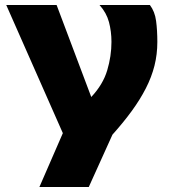

<svg xmlns="http://www.w3.org/2000/svg" viewBox="-20 -490 681 770"><path d="M5 -470H207L346 -101Q393 -151 410 -208Q427 -265 427 -322Q427 -364 417 -401.5Q407 -439 379 -470H581Q601 -444 606 -406Q611 -368 611 -322Q611 -272 599.5 -226.5Q588 -181 565 -136Q542 -91 508.5 -45Q475 1 431 50L336 260H138L232 44Z"/></svg>

Font: OA Gothic ExtraBold
Style: Regular
Weight: 800
Designer: Choi Chi-young, Lee Jaesang, Lee Juhyun, Han Dohee
Foundry: DDUNGSANG CORP.
Version: Version 1.000;Build 20210203